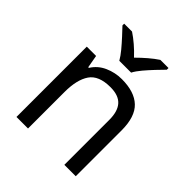

<svg xmlns="http://www.w3.org/2000/svg" viewBox="-209 -901 1035 1035"><g transform="rotate(45 309.0 -383.0)"><path d="M343 -546Q439 -546 488 -499.5Q537 -453 537 -349V0H450V-343Q450 -408 421 -440Q392 -472 330 -472Q241 -472 207 -422Q173 -372 173 -278V0H85V-536H156L169 -463H174Q200 -505 246 -525.5Q292 -546 343 -546ZM263 -606Q250 -629 228 -655.5Q206 -682 182 -708Q158 -734 140 -753V-766H200Q226 -749 254 -725Q282 -701 307 -674Q334 -701 362 -725Q390 -749 416 -766H478V-753Q459 -734 434.5 -708Q410 -682 387.5 -655.5Q365 -629 353 -606Z"/></g></svg>

Font: Noto Sans Vithkuqi
Style: Regular
Weight: 400
Version: Version 1.001